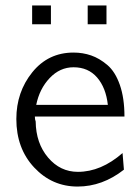

<svg xmlns="http://www.w3.org/2000/svg" viewBox="-20 -677 511 705"><path d="M98 -588V-657H167V-588ZM302 -588V-657H371V-588ZM40 -240Q40 -339 98.5 -411.5Q157 -484 250 -484Q284 -484 314.5 -473.5Q345 -463 374 -438.5Q403 -414 420 -365.5Q437 -317 437 -249H108Q108 -238 111 -231Q112 -151 156.5 -98.5Q201 -46 266 -46Q351 -46 430 -115L435 -54Q356 8 265 8Q171 8 105.5 -62Q40 -132 40 -240ZM113 -292H376Q369 -355 336.5 -392.5Q304 -430 250 -430Q200 -430 162.5 -390.5Q125 -351 113 -292Z"/></svg>

Font: Coval
Style: ExtraLight
Weight: 250
Foundry: Context Ltd
Version: Version 001.000